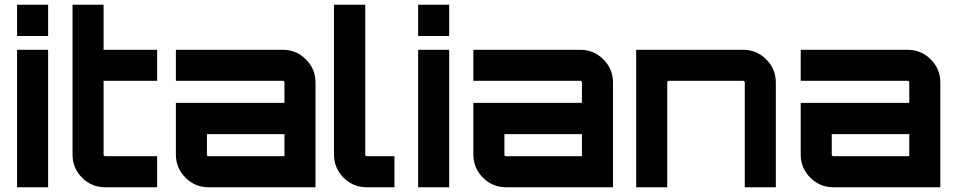

<svg xmlns="http://www.w3.org/2000/svg" viewBox="-20 -790 4040 810"><path d="M52 0V-580H183V0ZM52 -770H183V-638H52Z M643 -449H417V-138Q417 -131 424 -131H643V0H424Q366 0 326 -40.5Q286 -81 286 -138V-770H417V-580H643Z M1173 -580Q1230 -580 1270.5 -539.5Q1311 -499 1311 -442V0H860Q803 0 762.5 -40.5Q722 -81 722 -138V-356H1180V-442Q1180 -449 1173 -449H722V-580ZM1180 -131V-224H853V-138Q853 -131 860 -131Z M1389 -770H1521V-138Q1521 -131 1527 -131H1644V0H1527Q1470 0 1429.5 -40.5Q1389 -81 1389 -138Z M1744 0V-580H1875V0ZM1744 -770H1875V-638H1744Z M2428 -580Q2485 -580 2525.5 -539.5Q2566 -499 2566 -442V0H2115Q2058 0 2017.5 -40.5Q1977 -81 1977 -138V-356H2435V-442Q2435 -449 2428 -449H1977V-580ZM2435 -131V-224H2108V-138Q2108 -131 2115 -131Z M3115 -580Q3172 -580 3212.5 -539.5Q3253 -499 3253 -442V0H3122V-442Q3122 -449 3115 -449H2802Q2795 -449 2795 -442V0H2664V-580Z M3809 -580Q3866 -580 3906.5 -539.5Q3947 -499 3947 -442V0H3496Q3439 0 3398.5 -40.5Q3358 -81 3358 -138V-356H3816V-442Q3816 -449 3809 -449H3358V-580ZM3816 -131V-224H3489V-138Q3489 -131 3496 -131Z"/></svg>

Font: Orbitron
Style: Bold
Weight: 700
Designer: Matt McInerney
Foundry: Matt McInerney
Version: Version 001.001